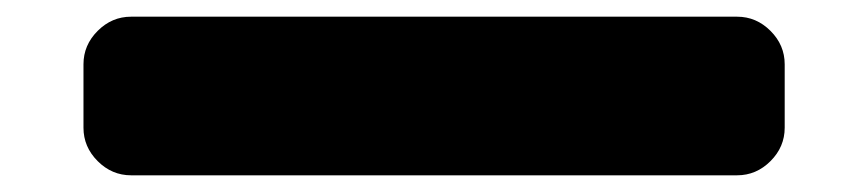

<svg xmlns="http://www.w3.org/2000/svg" viewBox="-20 -475 1040 230"><path d="M863 -455Q886 -455 903 -438Q920 -421 920 -398V-322Q920 -299 903 -282Q886 -265 863 -265H137Q114 -265 97 -282Q80 -299 80 -322V-398Q80 -421 97 -438Q114 -455 137 -455Z"/></svg>

Font: Rounded Mplus 1c Black
Style: Regular
Weight: 900
Version: Version 1.059.20150529